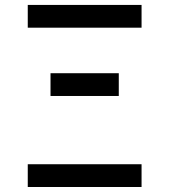

<svg xmlns="http://www.w3.org/2000/svg" viewBox="-20 -747 676 767"><path d="M90.9 -727.3V-636.4H545.5V-727.3ZM90.9 -90.9V0H545.5V-90.9ZM454.5 -454.5H181.8V-363.6H454.5Z"/></svg>

Font: Departure Mono
Style: Regular
Weight: 400
Monospace: yes
Designer: Helena Zhang
Version: Version 1.500;Glyphs 3.3.1 (3343)